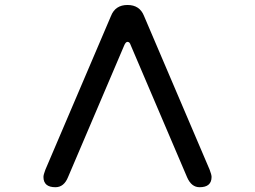

<svg xmlns="http://www.w3.org/2000/svg" viewBox="-20 -742 1040 783"><path d="M157.2 -20.5Q157.2 -29.3 165 -49.8L432.6 -676.8Q450.2 -721.7 500 -721.7Q549.8 -721.7 567.4 -676.8L835 -49.8Q842.8 -29.3 842.8 -20.5Q842.8 21.5 793.9 21.5Q760.7 21.5 743.2 -18.6L512.7 -558.6Q508.8 -571.3 500 -571.3Q493.2 -571.3 487.3 -558.6L257.8 -20.5Q241.2 21.5 206.1 21.5Q157.2 21.5 157.2 -20.5Z"/></svg>

Font: YuPearl-Regular
Style: Regular
Weight: 400
Designer: Max Yao
Foundry: Max-Everyday
Version: Version 1.011; ttfautohint (v1.8.3)